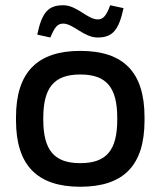

<svg xmlns="http://www.w3.org/2000/svg" viewBox="-20 -703 588 732"><path d="M41 -256V-244C41 -73 122 9 286 9C452 9 531 -73 531 -244V-256C531 -427 452 -509 286 -509C122 -509 41 -427 41 -256ZM122 -571 172 -560C189 -601 200 -613 221 -613C259 -613 300 -560 352 -560C410 -560 433 -589 451 -672L400 -683C385 -641 372 -629 353 -629C313 -629 274 -683 221 -683C165 -683 140 -657 122 -571ZM145 -247V-253C145 -370 187 -419 286 -419C386 -419 427 -370 427 -253V-247C427 -130 386 -81 286 -81C187 -81 145 -130 145 -247Z"/></svg>

Font: LT Wave Text Medium
Style: Regular
Weight: 500
Designer: Daniel Lyons
Version: Version 2.5 (Glyphs App)